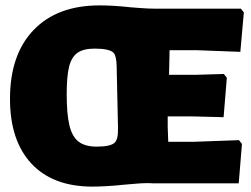

<svg xmlns="http://www.w3.org/2000/svg" viewBox="-20 -679 929 711"><path d="M464 -652Q476 -651 503 -649Q530 -647 550 -647H872L883 -633L870 -487L711 -493H608L606 -402H705L809 -405L820 -391L808 -245L692 -248H601V-210L603 -154H699L865 -160L876 -146L864 0H550Q523 -2 486 1Q449 4 439 5Q374 12 322 12Q176 12 96.5 -73Q17 -158 17 -313Q17 -477 104.5 -568Q192 -659 348 -659Q401 -659 464 -652ZM227 -330Q227 -257 237 -215Q247 -173 271 -154.5Q295 -136 338 -136Q390 -136 405 -151Q418 -164 417 -205L412 -434Q411 -472 401 -483Q386 -499 331 -499Q289 -499 267 -483.5Q245 -468 236 -432.5Q227 -397 227 -330Z"/></svg>

Font: Luna Sans Black
Style: Regular
Weight: 900
Designer: Juan Pablo del Peral
Foundry: Huerta Tipografica
Version: Version 2.001; ttfautohint (v1.5)